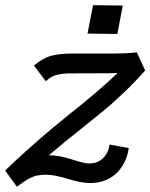

<svg xmlns="http://www.w3.org/2000/svg" viewBox="-36 -705 581 742"><path d="M323.7 -685.1 438.5 -683.6 417.5 -573.7 302.2 -575.2ZM141.1 -391.1 95.2 -451.7Q129.9 -481 162.4 -489.5Q194.8 -498 240.7 -498H386.7Q459 -498 492.7 -502.9L524.9 -432.6Q482.9 -385.3 438.7 -343.5Q394.5 -301.8 368.2 -280.3Q341.8 -258.8 282.2 -210.9Q209.5 -153.3 152.8 -105Q192.4 -105 241.2 -89.1Q290 -73.2 307.1 -73.2Q341.8 -73.2 362.5 -94Q383.3 -114.7 387.2 -146.5L461.4 -132.8Q458.5 -107.9 448.2 -85Q438 -62 420.4 -42Q402.8 -22 375 -9.8Q347.2 2.4 313 2.4Q278.3 2.4 226.6 -13.7Q174.8 -29.8 140.1 -29.8Q130.9 -29.8 121.8 -28.6Q112.8 -27.3 106.7 -26.6Q100.6 -25.9 92 -22Q83.5 -18.1 80.1 -16.8Q76.7 -15.6 66.9 -9.5Q57.1 -3.4 55.7 -2.2Q54.2 -1 42.5 7.3Q30.8 15.6 29.3 16.6L-16.1 -45.9Q4.4 -65.4 23.4 -83.5Q42.5 -101.6 61.5 -118.4Q80.6 -135.3 95.2 -148.4Q109.9 -161.6 128.4 -177.5Q147 -193.4 157.5 -202.1Q168 -210.9 187 -226.6Q206.1 -242.2 212.9 -247.8Q219.7 -253.4 239.7 -269.5Q259.8 -285.6 264.2 -289.1Q356.4 -363.3 418.9 -423.3Q399.9 -421.9 379.4 -421.9Q355.5 -421.9 306.6 -421.6Q257.8 -421.4 234.9 -421.4Q206.1 -421.4 183.6 -415.8Q161.1 -410.2 141.1 -391.1Z"/></svg>

Font: Fantasque Sans Mono
Style: Italic
Weight: 400
Italic angle: -11°
Monospace: yes
Designer: Jany Belluz
Version: Version 1.8.0 ; ttfautohint (v1.8.2)